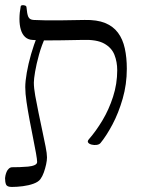

<svg xmlns="http://www.w3.org/2000/svg" viewBox="-28 -671 562 760"><path d="M370 -105Q365 -99 355 -97.5Q345 -96 335 -98.5Q325 -101 321 -106.5Q317 -112 324 -120Q352 -152 377.5 -194.5Q403 -237 419.5 -288Q436 -339 436 -393Q436 -426 425 -454Q414 -482 384.5 -498.5Q355 -515 299 -513Q252 -512 216.5 -511.5Q181 -511 153.5 -511Q126 -511 100 -513Q83 -514 71.5 -524.5Q60 -535 54.5 -553.5Q49 -572 49 -596Q49 -620 54 -646Q55 -650 60.5 -650.5Q66 -651 71.5 -649Q77 -647 77 -641Q79 -616 84 -604.5Q89 -593 105 -592Q128 -591 152.5 -590.5Q177 -590 213.5 -590.5Q250 -591 307 -592Q356 -593 388 -580Q420 -567 439 -541.5Q458 -516 466 -479.5Q474 -443 474 -399Q474 -337 457.5 -280Q441 -223 417 -178Q393 -133 370 -105ZM19 69Q0 69 -4 59.5Q-8 50 -8 34Q-8 31 -6.5 24Q-5 17 -2 9.5Q1 2 7 -3.5Q13 -9 20 -9Q33 -9 50 -9.5Q67 -10 83 -11.5Q99 -13 109 -17.5Q119 -22 119 -30Q119 -39 114.5 -64.5Q110 -90 103 -124.5Q96 -159 89 -196.5Q82 -234 77 -267.5Q72 -301 72 -326Q72 -349 78 -383.5Q84 -418 95 -456.5Q106 -495 120 -528L154 -529Q137 -493 126.5 -455Q116 -417 111 -387.5Q106 -358 106 -344Q106 -323 111.5 -292Q117 -261 124.5 -225Q132 -189 139.5 -153.5Q147 -118 152.5 -90.5Q158 -63 158 -48Q158 -36 154.5 -20Q151 -4 145.5 11.5Q140 27 132 38Q124 49 105 56Q86 63 62.5 66Q39 69 19 69Z"/></svg>

Font: Noto Rashi Hebrew Light
Style: Regular
Weight: 300
Version: Version 1.006